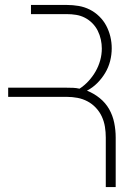

<svg xmlns="http://www.w3.org/2000/svg" viewBox="-20 -755 540 775"><path d="M407 0V-200Q407 -222 403.5 -243.5Q400 -265 391 -284.5Q382 -304 367 -320Q352 -336 333 -346Q314 -356 293 -360Q272 -364 250 -364H13V-401H250Q263 -401 275.5 -400.5Q288 -400 301 -397Q321 -410 337.5 -428Q354 -446 366 -467Q378 -488 384.5 -511.5Q391 -535 391 -559Q391 -577 387 -595.5Q383 -614 374.5 -631Q366 -648 352.5 -661.5Q339 -675 322.5 -683.5Q306 -692 287.5 -695Q269 -698 250 -698H105V-735H250Q274 -735 297.5 -731Q321 -727 342 -716.5Q363 -706 380.5 -689Q398 -672 409 -651Q420 -630 425.5 -607Q431 -584 431 -560Q431 -534 424.5 -508.5Q418 -483 404.5 -460.5Q391 -438 372.5 -419.5Q354 -401 331 -389Q359 -378 382.5 -359Q406 -340 420.5 -314.5Q435 -289 441 -259.5Q447 -230 447 -200V0Z"/></svg>

Font: Iosevka Extralight
Style: Regular
Weight: 200
Monospace: yes
Designer: Belleve Invis
Foundry: Belleve Invis
Version: Version 32.0.1; ttfautohint (v1.8.4)